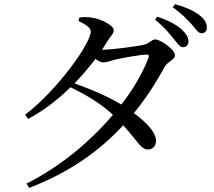

<svg xmlns="http://www.w3.org/2000/svg" viewBox="-20 -845 1040 935"><path d="M871 -615C888 -616 898 -627 898 -643C897 -664 887 -681 863 -703C837 -726 797 -747 746 -764L735 -749C779 -714 803 -684 824 -658C844 -634 856 -615 871 -615ZM962 -683C978 -684 988 -694 987 -712C987 -734 975 -753 949 -773C922 -793 887 -809 833 -825L821 -810C869 -775 890 -752 912 -728C934 -704 944 -683 962 -683ZM102 -286 117 -266C191 -305 261 -359 323 -420C401 -383 470 -341 530 -286C420 -156 273 -33 109 49L122 70C314 -4 461 -106 580 -235C651 -157 667 -116 700 -117C724 -117 740 -134 740 -161C738 -203 691 -251 632 -294C689 -364 738 -439 783 -521C796 -545 832 -554 832 -575C832 -605 761 -653 736 -653C717 -653 708 -633 680 -627C653 -620 525 -603 481 -603H477L505 -647C520 -672 534 -680 534 -699C534 -719 477 -752 429 -759C404 -763 385 -762 367 -760L362 -743C396 -727 422 -710 422 -692C422 -632 256 -403 102 -286ZM571 -336C506 -375 419 -412 343 -439C380 -477 414 -518 445 -558C459 -548 472 -541 482 -541C498 -541 517 -548 538 -554C571 -562 659 -578 692 -579C703 -580 708 -576 703 -563C676 -492 631 -413 571 -336Z"/></svg>

Font: Source Han Serif SC Medium
Style: Regular
Weight: 500
Designer: Ryoko NISHIZUKA 西塚涼子 (kana & ideographs); Frank Grießhammer (Latin, Greek & Cyrillic); Wenlong ZHANG 张文龙 (bopomofo); San
Foundry: Adobe
Version: Version 2.003;hotconv 1.1.1;makeotfexe 2.6.0